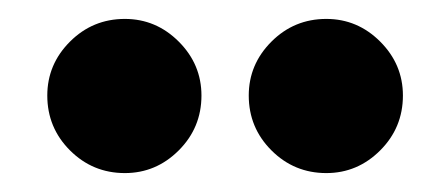

<svg xmlns="http://www.w3.org/2000/svg" viewBox="-20 -755 472 203"><path d="M325 -572Q291 -572 267 -596Q243 -620 243 -654Q243 -687 267 -711Q291 -735 325 -735Q358 -735 382 -711Q406 -687 406 -654Q406 -620 382 -596Q358 -572 325 -572ZM112 -572Q78 -572 54 -596Q30 -620 30 -654Q30 -687 54 -711Q78 -735 112 -735Q145 -735 169 -711Q193 -687 193 -654Q193 -620 169 -596Q145 -572 112 -572Z"/></svg>

Font: Fustat ExtraBold
Style: Regular
Weight: 800
Designer: Mohamed Gaber, Khaled Hosny, Laura Garcia Mut
Foundry: Kief Type Foundry, Alif Type Foundry, Hard Type Foundry
Version: Version 1.007